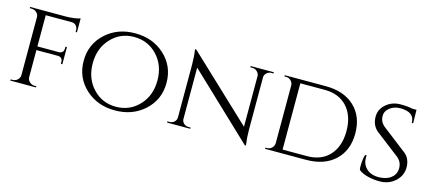

<svg xmlns="http://www.w3.org/2000/svg" viewBox="-50 -1057 3398 1511"><g transform="rotate(15 1649.0 -301.0)"><path d="M350 -600Q379 -600 415 -605Q449 -610 463 -616V-502L452 -503V-518Q452 -539 438 -554Q424 -569 402 -569H191V-315H365Q405 -316 405 -357V-370H417V-230H405V-243Q405 -283 367 -285H191V-64Q192 -41 209 -26Q225 -10 250 -10H264V0H55V-10H69Q93 -10 110 -25Q127 -41 128 -63V-538Q127 -560 110 -575Q94 -590 69 -590H55V-600Z M1148 -527Q1247 -437 1247 -300Q1247 -163 1148 -73Q1052 14 909 14Q767 14 671 -73Q572 -163 572 -300Q572 -437 671 -527Q767 -614 909 -614Q1052 -614 1148 -527ZM1096 -95Q1173 -175 1173 -300Q1173 -425 1096 -505Q1021 -584 909 -584Q797 -584 723 -505Q646 -425 646 -300Q646 -175 723 -95Q797 -16 909 -16Q1021 -16 1096 -95Z M2041 -600V-590H2024Q2002 -590 1986 -575Q1970 -561 1969 -540V-114Q1969 -49 1978 14H1969L1449 -479V-62Q1449 -40 1465 -25Q1481 -10 1504 -10H1521V0H1332V-10H1349Q1372 -10 1388 -25Q1404 -40 1404 -62V-490Q1404 -558 1395 -615L1406 -614L1925 -125V-540Q1923 -561 1907 -575Q1891 -590 1869 -590H1852V-600Z M2464 -600Q2612 -600 2698 -520Q2785 -439 2785 -300Q2785 -161 2698 -80Q2612 0 2464 0H2130V-10H2143Q2167 -10 2183 -26Q2199 -42 2200 -64V-536Q2199 -560 2182 -575Q2166 -590 2142 -590H2130V-600ZM2265 -30H2464Q2579 -30 2646 -102Q2713 -175 2713 -300Q2713 -425 2646 -498Q2579 -570 2464 -570H2265Z M3198 -254Q3243 -217 3244 -147Q3244 -80 3193 -33Q3141 14 3067 14Q3018 14 2972 3Q2920 -10 2894 -33Q2889 -54 2892 -91Q2894 -130 2904 -157H2916Q2909 -91 2949 -52Q2988 -14 3056 -16Q3118 -18 3153 -48Q3189 -77 3189 -126Q3189 -174 3153 -206L2953 -360Q2906 -400 2905 -468Q2904 -529 2952 -571Q3001 -614 3070 -614Q3129 -614 3169 -605H3202L3204 -496H3193Q3193 -584 3077 -584Q3027 -584 2992 -557Q2956 -529 2957 -489Q2957 -442 2996 -410Z"/></g></svg>

Font: Cinzel(RUS BY LYAJKA)
Style: Regular
Weight: 400
Designer: Natanael Gama
Version: Version 1.001;PS 001.001;hotconv 1.0.56;makeotf.lib2.0.21325